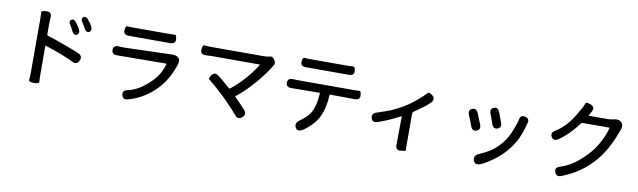

<svg xmlns="http://www.w3.org/2000/svg" viewBox="-47 -1420 7033 2115"><g transform="rotate(10 3470.0 -362.5)"><path d="M349 42Q289 41 292.5 17.5Q296 -6 296 -78V-656Q296 -719 292.5 -738Q289 -757 349 -760Q410 -764 405 -701L404 -685Q402 -656 402 -627V-510Q402 -500 411 -497Q502 -470 627 -423Q752 -376 775 -365Q829 -338 802 -286Q776 -235 723 -263Q627 -313 407 -385Q402 -387 402 -382L403 -78Q403 -13 406 15Q409 43 349 42ZM723 -564Q688 -548 663 -602Q651 -629 639 -646Q604 -695 634 -715Q663 -736 697 -686Q730 -639 732 -634Q758 -580 723 -564ZM852 -618Q818 -601 791 -655Q776 -685 767 -697Q731 -745 760 -766Q789 -788 824 -739Q851 -703 858 -689Q886 -636 852 -618Z M1403 40Q1344 56 1332 4Q1320 -47 1379 -59Q1511 -86 1641 -221Q1720 -302 1751 -416Q1752 -421 1747 -421L1198 -417Q1137 -417 1139 -469Q1140 -521 1201 -517L1215 -516Q1243 -514 1271 -515L1797 -531Q1842 -532 1867 -508Q1892 -484 1876 -435Q1824 -272 1727 -164Q1591 -13 1403 40ZM1289 -651Q1228 -651 1231 -702Q1234 -753 1252.5 -751Q1271 -749 1324 -749H1713Q1769 -749 1787 -751Q1805 -753 1808 -702Q1811 -651 1750 -651Z M2674 16Q2628 52 2592 3Q2569 -27 2464 -135Q2444 -156 2423 -176L2352 -241Q2330 -261 2308 -280Q2259 -322 2245 -332Q2231 -342 2261 -383Q2291 -425 2339 -389Q2374 -363 2475 -274Q2481 -269 2488 -274Q2573 -339 2655 -435Q2725 -517 2765 -586Q2767 -590 2762 -590H2234Q2205 -590 2176 -588H2162Q2100 -584 2103 -639Q2105 -695 2128 -691.5Q2151 -688 2205 -688H2783Q2835 -688 2860 -697Q2885 -706 2912 -669Q2939 -632 2913 -601Q2910 -597 2895 -573Q2849 -498 2764 -398Q2664 -281 2561 -200Q2557 -197 2561 -193Q2656 -98 2682 -67Q2720 -21 2674 16Z M3349 40Q3295 67 3274 22Q3254 -23 3299 -56Q3381 -115 3411 -161Q3464 -244 3471 -393Q3471 -398 3466 -398L3152 -395Q3091 -395 3093 -446Q3094 -498 3154 -495Q3182 -493 3211 -493H3836Q3878 -493 3896 -495Q3914 -497 3917 -446Q3920 -395 3858 -396L3584 -398Q3579 -398 3579 -393Q3573 -239 3517 -131Q3489 -79 3437 -29Q3382 23 3349 40ZM3270 -649Q3209 -649 3212 -700Q3216 -751 3239 -748Q3262 -745 3306 -745H3710Q3754 -745 3779 -748Q3804 -751 3807 -700Q3810 -649 3749 -649Z M4456 75Q4400 81 4401 19L4404 -297Q4404 -302 4400 -300Q4258 -226 4153 -192Q4095 -173 4081 -223Q4067 -273 4123 -292L4227 -327Q4254 -336 4280 -347Q4347 -376 4415.5 -418Q4484 -460 4553 -519Q4618 -575 4636.5 -598Q4655 -621 4696 -585Q4737 -550 4695 -505Q4648 -456 4523 -373Q4511 -365 4511 -351V-14Q4511 61 4512 65Q4513 69 4456 75Z M5345 70Q5288 91 5271 41Q5254 -10 5306 -35L5377 -69Q5402 -81 5426 -96Q5495 -139 5555 -213Q5607 -277 5642 -368.5Q5677 -460 5680 -483Q5687 -544 5742 -532Q5798 -520 5781 -466Q5779 -461 5772 -433Q5733 -278 5639 -159Q5573 -75 5482 -10Q5400 49 5345 70ZM5244 -288Q5197 -270 5176 -326L5163 -362Q5153 -389 5141 -416L5131 -440Q5107 -495 5153 -515Q5199 -534 5222 -478L5269 -362Q5291 -307 5244 -288ZM5466 -351Q5419 -334 5400 -392L5392 -415Q5383 -443 5372 -470L5363 -494Q5340 -550 5386 -568Q5432 -586 5453 -529L5492 -424Q5513 -367 5466 -351Z M6250 42Q6194 64 6176 13Q6158 -38 6216 -56Q6379 -105 6528 -279Q6581 -340 6625 -427Q6666 -508 6679 -569Q6680 -574 6675 -574H6383Q6368 -574 6359 -562Q6256 -424 6149 -353Q6099 -319 6071 -362Q6044 -406 6096 -437Q6228 -515 6325 -699Q6340 -726 6356 -753Q6363 -764 6369.5 -788.5Q6376 -813 6431 -790Q6487 -767 6455 -713L6430 -668Q6427 -664 6432 -664H6640Q6667 -664 6693 -669L6721 -675Q6770 -684 6797 -654Q6824 -624 6807 -576Q6773 -482 6732 -398Q6683 -300 6620 -223Q6476 -45 6250 42Z"/></g></svg>

Font: Resource Han Rounded CN Medium
Style: Regular
Weight: 500
Designer: Cyano Hao (round all glyphs); Ryoko NISHIZUKA 西塚涼子 (kana, bopomofo & ideographs); Paul D. Hunt (Latin, Greek & Cyrillic)
Foundry: Cyano Hao
Version: 0.990